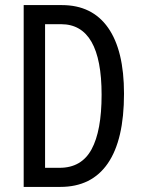

<svg xmlns="http://www.w3.org/2000/svg" viewBox="-20 -734 556 754"><path d="M467 -366Q467 -185 403.5 -92.5Q340 0 217 0H73V-714H223Q342 -714 404.5 -625Q467 -536 467 -366ZM379 -362Q379 -639 220 -639H157V-75H214Q300 -75 339.5 -147.5Q379 -220 379 -362Z"/></svg>

Font: Noto Sans Thai ExtCond
Style: Regular
Weight: 400
Width: 2
Designer: Monotype Design Team
Foundry: Monotype Imaging Inc.
Version: Version 2.002; ttfautohint (v1.8.4.7-5d5b)